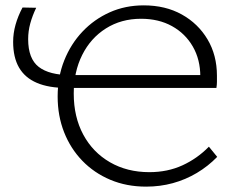

<svg xmlns="http://www.w3.org/2000/svg" viewBox="-20 -687 890 716"><path d="M525 9Q452 9 391.5 -16.5Q331 -42 287 -87.5Q243 -133 219 -194Q195 -255 195 -327Q195 -400 219.5 -461.5Q244 -523 287.5 -569Q331 -615 389 -641Q447 -667 516 -667Q597 -667 658 -633Q719 -599 754 -540Q789 -481 789 -405Q789 -393 789 -382Q789 -371 787 -359L725 -373Q727 -379 727 -387.5Q727 -396 727 -402Q727 -465 699 -513.5Q671 -562 621.5 -589.5Q572 -617 506 -617Q432 -617 375 -581Q318 -545 286.5 -482Q255 -419 255 -338Q255 -251 290.5 -185Q326 -119 390 -82Q454 -45 537 -45Q605 -45 660.5 -70.5Q716 -96 759 -140L790 -102Q756 -67 714 -42Q672 -17 624.5 -4Q577 9 525 9ZM755 -407 787 -359H229Q162 -359 117.5 -378Q73 -397 51 -435Q29 -473 29 -531Q29 -563 38 -595Q47 -627 64 -659L115 -658Q101 -629 93 -600Q85 -571 85 -541Q85 -468 124.5 -437.5Q164 -407 243 -407Z"/></svg>

Font: Ysabeau Office Light
Style: Regular
Weight: 300
Designer: Christian Thalmann (Catharsis Fonts)
Version: Version 2.001;gftools[0.9.30]; featfreeze: tnum,lnum,ss02